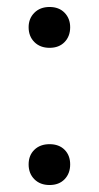

<svg xmlns="http://www.w3.org/2000/svg" viewBox="-20 -520 284 550"><path d="M62 -442Q62 -467 78.5 -483.5Q95 -500 122 -500Q149 -500 165 -483.5Q181 -467 181 -442Q181 -416 165 -399.5Q149 -383 122 -383Q95 -383 78.5 -399.5Q62 -416 62 -442ZM62 -49Q62 -75 78.5 -91Q95 -107 122 -107Q149 -107 165 -91Q181 -75 181 -49Q181 -23 165 -6.5Q149 10 122 10Q95 10 78.5 -6.5Q62 -23 62 -49Z"/></svg>

Font: TavirajRegular
Style: Regular
Weight: 400
Designer: Katatrad Team
Foundry: CadsonDemak
Version: Version 1.001